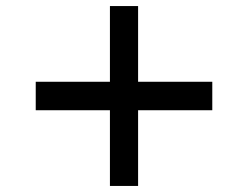

<svg xmlns="http://www.w3.org/2000/svg" viewBox="-20 -621 817 634"><path d="M343 -257H98V-351H343V-601H436V-351H681V-257H436V-7H343Z"/></svg>

Font: Oakes Grotesk
Style: Bold
Weight: 600
Designer: Samuel Oakes
Foundry: Samuel Oakes
Version: Version 1.000;PS 001.000;hotconv 1.0.88;makeotf.lib2.5.64775